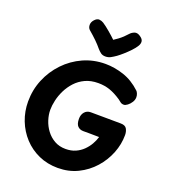

<svg xmlns="http://www.w3.org/2000/svg" viewBox="-185 -1192 1192 1344"><g transform="rotate(20 411.0 -519.5)"><path d="M733.8 -678.7Q739.8 -673.7 745.2 -661Q750.7 -648.3 750.7 -634.1Q750.7 -614.3 739.2 -596.3Q727.8 -578.3 712.4 -566.7Q697.1 -555 685.1 -555Q669.1 -555 658.6 -563.8Q648.1 -572.7 639.1 -578.9Q594.1 -609 554.3 -622.8Q514.6 -636.6 467.6 -636.6Q412.2 -636.6 370.6 -617Q328.9 -597.4 299.3 -565.1Q269.7 -532.8 250.8 -494.4Q232 -456.1 223.2 -417.1Q214.4 -378 214.4 -346Q214.4 -309 227 -270.1Q239.6 -231.1 264.2 -198.3Q288.9 -165.4 324.9 -145Q360.9 -124.6 407.8 -124.6Q449.3 -124.6 481.2 -138.7Q513 -152.8 537.1 -176.3Q561.1 -199.9 577 -227.8Q592.9 -255.7 601 -283.4Q582.8 -283.4 564.2 -283.9Q545.6 -284.4 525.3 -284.4Q505 -284.4 482.9 -284.4Q456.9 -284.4 440.8 -300.8Q424.8 -317.2 424.6 -354.9Q424.3 -386.1 441.5 -406.3Q458.7 -426.4 486.8 -426.4Q538.7 -426.4 598.8 -425.6Q659 -424.7 711.7 -424.7Q744.7 -424.4 755.9 -404.3Q767.1 -384.2 767.1 -358.1Q767.1 -289.7 740.8 -223Q714.6 -156.3 665.9 -101.5Q617.2 -46.7 550.2 -13.8Q483.1 19 401.6 19Q324.1 19 259.4 -10Q194.7 -39 147.5 -90Q100.3 -141 74.4 -207.5Q48.6 -274 48.6 -348Q48.6 -435 80.8 -512.5Q113 -590 170.5 -650.5Q228 -711 304.4 -745.5Q380.9 -780 469.1 -780Q536 -780 604.9 -757.3Q673.8 -734.7 733.8 -678.7ZM552.3 -1034.2Q564.6 -1048 583.8 -1055.2Q603.1 -1062.4 625.9 -1046.9Q648.6 -1032.2 651.3 -1015.5Q654.1 -998.8 643.3 -980.1Q630.4 -958.6 608.6 -935.8Q586.7 -913 564 -892.9Q541.3 -872.9 524.3 -860.6Q504.3 -846.6 487.1 -837.4Q469.9 -828.2 448.8 -828.2Q427.1 -828.2 413.6 -838.6Q400 -848.9 388.1 -862.6Q368.4 -886.8 343 -911.6Q317.6 -936.3 284.3 -964.7Q270.8 -977 270.3 -998.3Q269.8 -1019.6 286.8 -1038.3Q304.8 -1057.9 321.9 -1056.3Q339.1 -1054.8 353.7 -1045.7Q378.1 -1029.7 408.9 -1003.5Q439.7 -977.3 460.9 -956.7Q477.7 -967.4 493.2 -979Q508.8 -990.6 523.6 -1004.5Q538.3 -1018.4 552.3 -1034.2Z"/></g></svg>

Font: Playpen Sans
Style: Regular
Weight: 400
Designer: Laura Meseguer, Veronika Burian, José Scaglione, Kostas Bartsokas, Vera Evstafieva, Tom Grace, Yorlmar Campos
Foundry: TypeTogether
Version: Version 2.000